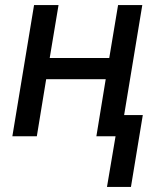

<svg xmlns="http://www.w3.org/2000/svg" viewBox="-20 -540 640 761"><path d="M404 201 438 0H362L399 -226H163L126 0H29L115 -520H212L177 -310H413L448 -520H544L472 -84H546L499 201Z"/></svg>

Font: Iosevka SS04 Md Ex Obl
Style: Regular
Weight: 500
Width: 7
Italic angle: -9°
Monospace: yes
Designer: Belleve Invis
Foundry: Belleve Invis
Version: Version 19.0.0; ttfautohint (v1.8.4)